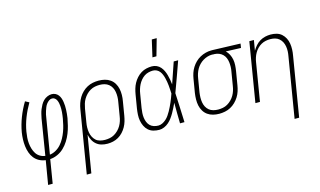

<svg xmlns="http://www.w3.org/2000/svg" viewBox="-107 -1080 2713 1626"><g transform="rotate(-15 1250.0 -266.5)"><path d="M138 215 173 7Q142 3 117 -10.5Q92 -24 74.5 -46Q57 -68 47.5 -95.5Q38 -123 34.5 -152.5Q31 -182 32 -212.5Q33 -243 38 -274Q49 -337 73 -399.5Q97 -462 132 -520L166 -502Q133 -446 110 -387Q87 -328 77 -268Q73 -243 71 -217.5Q69 -192 71.5 -167.5Q74 -143 81 -119.5Q88 -96 100.5 -76.5Q113 -57 133.5 -44.5Q154 -32 179 -29L230 -343Q234 -362 238.5 -381.5Q243 -401 250.5 -419.5Q258 -438 268 -456Q278 -474 292.5 -488.5Q307 -503 326.5 -511.5Q346 -520 365 -520Q383 -520 398 -512.5Q413 -505 423 -492Q433 -479 438.5 -463Q444 -447 446.5 -430Q449 -413 450 -395.5Q451 -378 450 -360.5Q449 -343 447.5 -325Q446 -307 443 -289Q437 -257 429 -225Q421 -193 408.5 -161.5Q396 -130 377.5 -100.5Q359 -71 334 -47Q309 -23 277 -8.5Q245 6 212 8L178 215ZM219 -29Q246 -32 272.5 -47Q299 -62 318.5 -84.5Q338 -107 352 -133Q366 -159 376 -186Q386 -213 392.5 -240.5Q399 -268 404 -296Q406 -309 408 -323Q410 -337 411 -350.5Q412 -364 412 -378Q412 -392 411 -405.5Q410 -419 407 -432Q404 -445 398.5 -456.5Q393 -468 383 -476Q373 -484 359 -484Q344 -484 331 -474.5Q318 -465 308.5 -452Q299 -439 293.5 -424.5Q288 -410 283 -395.5Q278 -381 275 -366.5Q272 -352 270 -337Z M477 215 568 -335Q572 -360 580.5 -385Q589 -410 602.5 -432.5Q616 -455 635.5 -474Q655 -493 678.5 -505.5Q702 -518 727.5 -523Q753 -528 778 -528Q806 -528 832.5 -521.5Q859 -515 880 -500Q901 -485 914.5 -462.5Q928 -440 933.5 -414Q939 -388 938.5 -360Q938 -332 933 -305L913 -185Q909 -161 902 -137Q895 -113 882.5 -90.5Q870 -68 852 -48.5Q834 -29 811.5 -16Q789 -3 764.5 2.5Q740 8 716 8Q688 8 663 1Q638 -6 618.5 -22.5Q599 -39 587.5 -62Q576 -85 571 -110L517 215ZM704 -29Q724 -29 745 -33Q766 -37 785 -48Q804 -59 820 -75Q836 -91 847 -110Q858 -129 864.5 -149.5Q871 -170 874 -191L894 -311Q898 -332 898.5 -354Q899 -376 895.5 -397Q892 -418 882.5 -436Q873 -454 857 -467Q841 -480 820.5 -485.5Q800 -491 778 -491Q758 -491 737 -487Q716 -483 696.5 -472Q677 -461 661.5 -445Q646 -429 634.5 -410Q623 -391 617 -370.5Q611 -350 607 -329L588 -213Q584 -191 583.5 -169Q583 -147 586.5 -126Q590 -105 599.5 -86Q609 -67 624 -53.5Q639 -40 660.5 -34.5Q682 -29 704 -29Z M1170 8Q1143 8 1118 1Q1093 -6 1074.5 -22.5Q1056 -39 1045 -62Q1034 -85 1029.5 -110Q1025 -135 1026.5 -162Q1028 -189 1032 -215L1052 -335Q1056 -359 1063 -383Q1070 -407 1082 -429Q1094 -451 1111.5 -470.5Q1129 -490 1151 -503.5Q1173 -517 1197.5 -522.5Q1222 -528 1245 -528Q1268 -528 1287.5 -519Q1307 -510 1320.5 -494.5Q1334 -479 1343 -460Q1352 -441 1357.5 -420.5Q1363 -400 1367 -379Q1371 -358 1373 -336Q1389 -382 1404.5 -428Q1420 -474 1436 -520H1475Q1451 -454 1428 -388Q1405 -322 1380 -257Q1384 -193 1386 -128.5Q1388 -64 1391 0H1352Q1351 -45 1350.5 -90.5Q1350 -136 1350 -181Q1340 -160 1330 -139.5Q1320 -119 1308.5 -99Q1297 -79 1283.5 -60.5Q1270 -42 1252.5 -26.5Q1235 -11 1213 -1.5Q1191 8 1170 8ZM1171 -29Q1189 -29 1206.5 -37.5Q1224 -46 1239 -59.5Q1254 -73 1265 -89Q1276 -105 1285.5 -122Q1295 -139 1303.5 -156.5Q1312 -174 1319.5 -191.5Q1327 -209 1334 -227Q1341 -245 1347 -263Q1346 -281 1345 -298.5Q1344 -316 1342.5 -333Q1341 -350 1338 -367Q1335 -384 1331 -400.5Q1327 -417 1320.5 -433Q1314 -449 1304 -462Q1294 -475 1278.5 -483Q1263 -491 1245 -491Q1226 -491 1206 -486Q1186 -481 1169 -469.5Q1152 -458 1138 -441Q1124 -424 1115 -406Q1106 -388 1100 -368.5Q1094 -349 1091 -329L1071 -209Q1068 -189 1066.5 -168Q1065 -147 1067.5 -127Q1070 -107 1077 -88.5Q1084 -70 1097.5 -56Q1111 -42 1130.5 -35.5Q1150 -29 1171 -29ZM1271 -600 1305 -748H1348L1306 -600Z M1695 8Q1667 8 1641 1.5Q1615 -5 1594 -20Q1573 -35 1559.5 -57.5Q1546 -80 1540.5 -106Q1535 -132 1535.5 -160Q1536 -188 1540 -215L1560 -335Q1564 -360 1572 -384Q1580 -408 1594 -430.5Q1608 -453 1627 -471.5Q1646 -490 1669 -502.5Q1692 -515 1717 -521.5Q1742 -528 1766 -528H1781L2022 -520L2016 -483L1884 -488Q1901 -472 1912 -450.5Q1923 -429 1927.5 -405Q1932 -381 1930.5 -355.5Q1929 -330 1925 -305L1905 -185Q1901 -160 1893 -135Q1885 -110 1871 -87.5Q1857 -65 1837.5 -46Q1818 -27 1794.5 -14.5Q1771 -2 1745.5 3Q1720 8 1695 8ZM1696 -29Q1716 -29 1737 -33Q1758 -37 1777 -48Q1796 -59 1812 -75Q1828 -91 1839 -110Q1850 -129 1856.5 -149.5Q1863 -170 1866 -191L1886 -311Q1890 -331 1890.5 -351.5Q1891 -372 1888.5 -392Q1886 -412 1878.5 -430Q1871 -448 1857.5 -461.5Q1844 -475 1825.5 -482.5Q1807 -490 1787 -491H1775Q1772 -491 1769.5 -491.5Q1767 -492 1764 -492Q1744 -492 1724 -486Q1704 -480 1685.5 -469Q1667 -458 1651.5 -442Q1636 -426 1625.5 -407.5Q1615 -389 1608.5 -369Q1602 -349 1599 -329L1579 -209Q1576 -188 1575.5 -166Q1575 -144 1578.5 -123Q1582 -102 1591.5 -84Q1601 -66 1616.5 -53Q1632 -40 1653 -34.5Q1674 -29 1696 -29Z M2299 215 2386 -311Q2390 -332 2391 -353.5Q2392 -375 2388.5 -396Q2385 -417 2376 -435Q2367 -453 2351.5 -466.5Q2336 -480 2316 -485.5Q2296 -491 2274 -491Q2254 -491 2234 -487Q2214 -483 2195 -472.5Q2176 -462 2160.5 -446Q2145 -430 2134.5 -411.5Q2124 -393 2117.5 -373Q2111 -353 2108 -333L2053 0H2013L2099 -520H2139L2124 -430Q2137 -452 2154 -471.5Q2171 -491 2193 -504Q2215 -517 2239 -522.5Q2263 -528 2287 -528Q2314 -528 2339 -521Q2364 -514 2382.5 -497.5Q2401 -481 2412.5 -458.5Q2424 -436 2428 -410.5Q2432 -385 2431 -358Q2430 -331 2425 -305L2339 215Z"/></g></svg>

Font: Iosevka Extralight Oblique
Style: Regular
Weight: 200
Italic angle: -9°
Monospace: yes
Designer: Belleve Invis
Foundry: Belleve Invis
Version: Version 32.5.0; ttfautohint (v1.8.4)